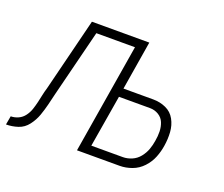

<svg xmlns="http://www.w3.org/2000/svg" viewBox="-129 -669 943 808"><g transform="rotate(20 342.0 -265.0)"><path d="M-36 0Q-9 0 17 -8.5Q43 -17 60.5 -40Q78 -63 87 -88.5Q96 -114 102.5 -140Q109 -166 115 -192L190 -491H363L282 0H473Q500 0 527.5 -10Q555 -20 575.5 -42Q596 -64 606.5 -90.5Q617 -117 621 -144Q626 -175 624 -205.5Q622 -236 608 -261.5Q594 -287 567.5 -299Q541 -311 510 -311H377L413 -530H156L74 -201Q69 -185 65.5 -168Q62 -151 58 -134Q54 -117 48.5 -100.5Q43 -84 32 -69Q21 -54 4.5 -46.5Q-12 -39 -29 -39ZM332 -39 371 -272H510Q531 -272 548.5 -261.5Q566 -251 573.5 -232.5Q581 -214 581.5 -193Q582 -172 578 -150Q575 -130 568 -110.5Q561 -91 547 -73.5Q533 -56 513 -47.5Q493 -39 473 -39Z"/></g></svg>

Font: Iosevka Sparkle XLtObl
Style: Regular
Weight: 200
Italic angle: -9°
Designer: Belleve Invis
Foundry: Belleve Invis
Version: Version 4.5.0; ttfautohint (v1.8.3)